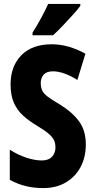

<svg xmlns="http://www.w3.org/2000/svg" viewBox="-20 -950 485 980"><path d="M418 -213Q418 -147 391 -97Q364 -47 315.5 -18.5Q267 10 201 10Q155 10 114 0.5Q73 -9 30 -32V-186Q70 -160 113.5 -145.5Q157 -131 193 -131Q228 -131 245.5 -150Q263 -169 263 -197Q263 -217 256.5 -232.5Q250 -248 230.5 -265.5Q211 -283 171 -307Q129 -332 98.5 -359.5Q68 -387 51 -425Q34 -463 34 -519Q34 -612 89 -668Q144 -724 244 -724Q288 -724 331 -711.5Q374 -699 416 -676L375 -542Q304 -586 250 -586Q218 -586 203 -569Q188 -552 188 -527Q188 -505 195 -489Q202 -473 223 -457Q244 -441 285 -417Q350 -377 384 -330Q418 -283 418 -213ZM390 -920Q377 -902 353 -875.5Q329 -849 302 -820.5Q275 -792 251 -770H146V-783Q171 -823 191 -860Q211 -897 226 -930H390Z"/></svg>

Font: Noto Sans Myanmar UI ExtraCondensed ExtraBold
Style: Regular
Weight: 800
Width: 2
Designer: Monotype Design Team
Foundry: Monotype Imaging Inc.
Version: Version 2.103; ttfautohint (v1.8.4.7-5d5b)